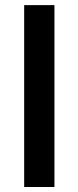

<svg xmlns="http://www.w3.org/2000/svg" viewBox="-20 -748 314 768"><path d="M197.8 -727.5V0H76.7V-727.5Z"/></svg>

Font: Inter Cardless
Style: Medium
Weight: 500
Designer: Rasmus Andersson
Foundry: rsms
Version: Version 4.001;git-9221beed3